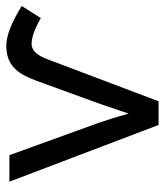

<svg xmlns="http://www.w3.org/2000/svg" viewBox="24 -558 534 623"><g transform="rotate(-90 291.5 -247.0)"><path d="M583 -444C530 -477 487 -494 454 -494C386 -494 361 -452 340 -395L265 -189C254 -156 243 -125 234 -97C224 -133 214 -165 204 -194L99 -484H13L197 0H274L410 -360C423 -395 439 -412 460 -412C481 -412 509 -402 544 -382Z"/></g></svg>

Font: Gamestation Text
Style: Bold
Weight: 400
Designer: Jonas Hecksher
Foundry: Jonas Hecksher, Playtypeª, e-types AS
Version: Version 1.003